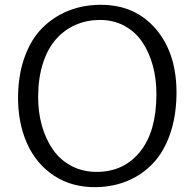

<svg xmlns="http://www.w3.org/2000/svg" viewBox="-20 -771 810 799"><path d="M381.8 7.8Q281.2 9.8 205.8 -39.3Q130.4 -88.4 91.8 -175.8Q53.2 -263.2 55.2 -375.5Q57.1 -465.8 84 -537.8Q110.8 -609.9 157.2 -655.8Q203.6 -701.7 264.4 -726.1Q325.2 -750.5 396.5 -751Q543.5 -752 630.6 -647.9Q717.8 -543.9 714.4 -373Q712.4 -282.7 686.8 -210.4Q661.1 -138.2 616.7 -91.3Q572.3 -44.4 512.5 -19Q452.6 6.3 381.8 7.8ZM384.3 -55.7Q496.6 -56.6 563.5 -140.4Q630.4 -224.1 630.9 -377Q631.3 -441.4 616 -497.8Q600.6 -554.2 571.5 -596.9Q542.5 -639.6 496.6 -664.1Q450.7 -688.5 394 -688Q339.8 -687.5 293.9 -667.2Q248 -647 213.4 -608.2Q178.7 -569.3 158.9 -508.3Q139.2 -447.3 138.7 -370.1Q138.2 -305.7 154.1 -249Q169.9 -192.4 200 -148.9Q230 -105.5 277.6 -80.3Q325.2 -55.2 384.3 -55.7Z"/></svg>

Font: HaufeMerriweatherSansLt
Style: Regular
Weight: 300
Designer: Eben Sorkin
Foundry: Eben Sorkin
Version: Version 1.56